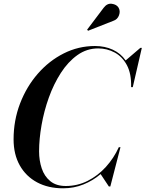

<svg xmlns="http://www.w3.org/2000/svg" viewBox="-20 -1009 788 1039"><path d="M592.5 -896 456.5 -842.5 451.5 -848.5 541 -967Q560 -992 585.2 -988.5Q610.5 -985 621 -968.5Q632.5 -950 624.2 -926.8Q616 -903.5 592.5 -896ZM321.5 10Q241 10 180.8 -22.2Q120.5 -54.5 87 -114Q53.5 -173.5 53.5 -255Q53.5 -357.5 88.5 -448.8Q123.5 -540 184.5 -610Q245.5 -680 325 -720Q404.5 -760 494 -760Q547.5 -760 590.5 -740Q633.5 -720 660 -682L739.5 -750H747.5L698.5 -537.5H689.5Q691.5 -610 666.8 -656.2Q642 -702.5 600.5 -724.8Q559 -747 511.5 -747Q449.5 -747 398.8 -710.8Q348 -674.5 309.2 -614.2Q270.5 -554 244.2 -480.8Q218 -407.5 204.8 -331.8Q191.5 -256 191.5 -190Q191.5 -140.5 205.8 -97.8Q220 -55 252 -28.8Q284 -2.5 336 -2.5Q399 -2.5 454.2 -30.2Q509.5 -58 552.8 -105.5Q596 -153 623 -212.5H632L577 0H569L524.5 -67Q483 -31.5 431.5 -10.8Q380 10 321.5 10Z"/></svg>

Font: Bodoni* 24pt Medium
Style: Italic
Weight: 500
Italic angle: -13°
Version: Version 2.3